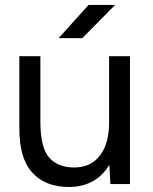

<svg xmlns="http://www.w3.org/2000/svg" viewBox="-20 -742 616 774"><path d="M419.8 -94.4V-515.4H504V0H425ZM278 -66.8Q345.2 -66.6 382.5 -114.5Q419.8 -162.4 419.8 -248.8H460Q460 -166.8 436.1 -108.5Q412.2 -50.2 366.6 -19.2Q321 11.8 257.6 11.8Q163.2 11.8 110.2 -46.1Q57.2 -104 58 -226.4V-251.4H142.8Q142.8 -146.8 178.1 -107Q213.4 -67.2 278 -66.8ZM58 -515.4H142.8V-251.4H58ZM337 -722H444L311.6 -588.2H216.4Z"/></svg>

Font: 寒蝉端黑体 Light
Style: Regular
Weight: 300
Designer: ChillDuanSans {Warren2060}; 
Source Han Sans {Ryoko NISHIZUKA 西塚涼子 (kana, bopomofo & ideographs); Paul D. Hunt (Latin, G
Foundry: ChillType&Adobe
Version: Version 1.300;Glyphs 3.3 (3306)